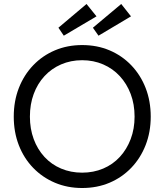

<svg xmlns="http://www.w3.org/2000/svg" viewBox="-20 -933 825 963"><path d="M49 -348Q49 -426 74.5 -491.5Q100 -557 146.5 -605.5Q193 -654 255.5 -680.5Q318 -707 392 -707Q467 -707 529.5 -680.5Q592 -654 638.5 -605.5Q685 -557 710.5 -491.5Q736 -426 736 -348Q736 -271 710.5 -205.5Q685 -140 638.5 -91.5Q592 -43 529.5 -16.5Q467 10 392 10Q318 10 255.5 -16.5Q193 -43 146.5 -91Q100 -139 74.5 -204.5Q49 -270 49 -348ZM655 -348Q655 -410 635.5 -461.5Q616 -513 581 -551Q546 -589 497.5 -610Q449 -631 392 -631Q335 -631 286.5 -610Q238 -589 203 -551Q168 -513 149 -461.5Q130 -410 130 -348Q130 -287 149 -235.5Q168 -184 203 -146Q238 -108 286.5 -87.5Q335 -67 392 -67Q449 -67 497.5 -87.5Q546 -108 581 -146Q616 -184 635.5 -235.5Q655 -287 655 -348ZM300 -754 273 -794 414 -913 464 -851ZM588 -913 637 -851 474 -754 446 -794Z"/></svg>

Font: Mach Light
Style: Regular
Weight: 300
Version: Version 1.002